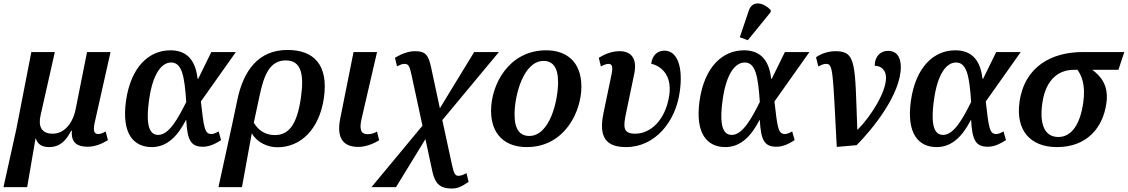

<svg xmlns="http://www.w3.org/2000/svg" viewBox="-63 -835 6479 1103"><path d="M-43 240H93L141 -39H143C153 -6 179 10 218 10C282 10 316 -27 346 -84H350C344 -16 380 8 441 8C482 8 524 -9 557 -30L544 -80C529 -71 514 -65 502 -65C481 -65 470 -78 480 -126L572 -536H437L372 -210C357 -130 308 -67 240 -67C174 -67 156 -110 170 -172L252 -536H117L31 -94Z M809 10C899 10 959 -56 1005 -145H1007C1013 -27 1035 8 1103 8C1145 8 1182 -14 1207 -30L1193 -80C1175 -70 1163 -65 1151 -65C1112 -65 1108 -104 1091 -252L1292 -536H1151L1076 -383H1072C1059 -505 996 -546 916 -546C793 -546 689 -451 661 -257C634 -65 706 10 809 10ZM846 -60C800 -60 771 -104 794 -265C815 -414 867 -476 920 -476C982 -476 997 -399 1007 -249C962 -160 910 -60 846 -60Z M1300 -259 1270 -117 1192 240H1327L1383 -67H1385C1414 -17 1474 11 1530 11C1665 11 1772 -92 1798 -274C1824 -461 1742 -548 1588 -548C1423 -548 1335 -431 1300 -259ZM1516 -59C1469 -59 1424 -80 1395 -130L1428 -284C1454 -409 1489 -488 1579 -488C1666 -488 1685 -411 1666 -276C1643 -111 1591 -59 1516 -59Z M1996 9C2042 9 2089 -13 2115 -29L2103 -79C2086 -70 2071 -64 2049 -64C2007 -64 2001 -97 2015 -156L2103 -536H1968L1891 -151C1870 -42 1908 9 1996 9Z M2071 240H2212L2381 -36L2422 155C2438 226 2472 248 2532 248C2562 248 2585 240 2629 210L2617 160C2603 167 2586 175 2572 175C2553 175 2546 167 2534 114L2478 -145L2803 -536H2661L2464 -213L2414 -446C2399 -518 2382 -541 2322 -541C2292 -541 2254 -532 2206 -503L2218 -454C2232 -461 2246 -468 2259 -468C2283 -468 2290 -458 2301 -405L2364 -113Z M2963 10C3181 10 3277 -194 3277 -337C3277 -485 3186 -546 3075 -546C2859 -546 2758 -348 2758 -199C2758 -59 2842 10 2963 10ZM2978 -54C2926 -54 2893 -88 2893 -177C2893 -292 2946 -485 3059 -485C3111 -485 3143 -450 3143 -364C3143 -252 3094 -54 2978 -54Z M3534 10C3700 10 3819 -136 3842 -308C3862 -444 3831 -544 3754 -544C3716 -544 3685 -520 3678 -469C3727 -458 3799 -411 3782 -289C3761 -145 3674 -67 3587 -67C3515 -67 3516 -104 3535 -192L3580 -408C3600 -500 3562 -541 3496 -541C3449 -541 3406 -521 3377 -503L3389 -453C3404 -462 3421 -468 3433 -468C3452 -468 3460 -454 3450 -407L3404 -186C3375 -47 3418 10 3534 10Z M4233 -604 4364 -765 4365 -777C4326 -819 4260 -837 4239 -775L4187 -621ZM4104 10C4194 10 4254 -56 4300 -145H4302C4308 -27 4330 8 4398 8C4440 8 4477 -14 4502 -30L4488 -80C4470 -70 4458 -65 4446 -65C4407 -65 4403 -104 4386 -252L4587 -536H4446L4371 -383H4367C4354 -505 4291 -546 4211 -546C4088 -546 3984 -451 3956 -257C3929 -65 4001 10 4104 10ZM4141 -60C4095 -60 4066 -104 4089 -265C4110 -414 4162 -476 4215 -476C4277 -476 4292 -399 4302 -249C4257 -160 4205 -60 4141 -60Z M4625 -506 4638 -453C4657 -463 4669 -468 4683 -468C4723 -468 4721 -434 4744 9L4858 -1C4949 -92 5112 -293 5112 -450C5112 -516 5081 -543 5039 -543C4996 -543 4962 -512 4962 -457C4999 -457 5027 -433 5027 -388C5027 -306 4943 -170 4865 -91H4862C4848 -466 4858 -541 4737 -541C4701 -541 4658 -530 4625 -506Z M5318 10C5408 10 5468 -56 5514 -145H5516C5522 -27 5544 8 5612 8C5654 8 5691 -14 5716 -30L5702 -80C5684 -70 5672 -65 5660 -65C5621 -65 5617 -104 5600 -252L5801 -536H5660L5585 -383H5581C5568 -505 5505 -546 5425 -546C5302 -546 5198 -451 5170 -257C5143 -65 5215 10 5318 10ZM5355 -60C5309 -60 5280 -104 5303 -265C5324 -414 5376 -476 5429 -476C5491 -476 5506 -399 5516 -249C5471 -160 5419 -60 5355 -60Z M6009 10C6182 10 6274 -102 6293 -243C6308 -346 6258 -400 6212 -434H6362L6396 -536H6157C5980 -536 5823 -454 5794 -250C5771 -88 5854 10 6009 10ZM6017 -48C5936 -48 5908 -124 5925 -243C5946 -390 6029 -434 6106 -434H6127C6149 -402 6175 -350 6160 -245C6143 -126 6096 -48 6017 -48Z"/></svg>

Font: Noto Serif SemiBold
Style: Italic
Weight: 600
Italic angle: -12°
Designer: Monotype Design Team
Foundry: Monotype Imaging Inc.
Version: Version 2.014